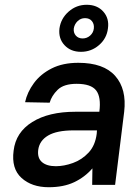

<svg xmlns="http://www.w3.org/2000/svg" viewBox="-20 -774 588 804"><path d="M229 -655Q235 -697 267.5 -725.5Q300 -754 343 -754Q387 -754 412.5 -725.5Q438 -697 432 -655Q427 -613 394.5 -585Q362 -557 319 -557Q276 -557 250 -585Q224 -613 229 -655ZM373 -655Q375 -673 365 -685.5Q355 -698 336 -698Q318 -698 305 -685.5Q292 -673 289 -655Q287 -637 297.5 -625Q308 -613 326 -613Q344 -613 357.5 -625Q371 -637 373 -655ZM184 10Q113 10 70 -29Q27 -68 37 -143Q46 -220 115 -263Q184 -306 295 -306H396Q404 -368 382.5 -395.5Q361 -423 301 -423Q247 -423 221.5 -398Q196 -373 188 -344L85 -346Q94 -388 122 -426Q150 -464 196.5 -487.5Q243 -511 308 -511Q414 -511 462.5 -456Q511 -401 500 -306L462 0H366L367 -69Q335 -32 290.5 -11Q246 10 184 10ZM214 -78Q248 -78 285.5 -91.5Q323 -105 351 -135Q379 -165 385 -214L386 -228H288Q218 -228 181.5 -206.5Q145 -185 140 -146Q136 -112 156 -95Q176 -78 214 -78Z"/></svg>

Font: Haskoy SemiBold
Style: Italic
Weight: 600
Designer: Ertekin Erdin
Foundry: Ertekin Erdin
Version: Version 2.000; ttfautohint (v1.8.4.7-5d5b)